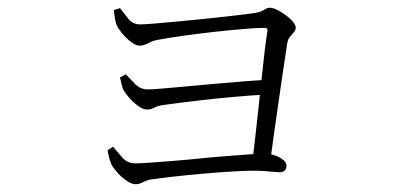

<svg xmlns="http://www.w3.org/2000/svg" viewBox="-20 -490 1040 496"><path d="M632 -71Q635 -96 639 -132Q643 -168 647.5 -208.5Q652 -249 656 -288.5Q660 -328 664 -360.5Q668 -393 671 -411Q672 -418 664 -418Q643 -418 608 -415Q573 -412 532 -407.5Q491 -403 452.5 -397.5Q414 -392 387 -387Q375 -385 363 -378.5Q351 -372 341 -372Q331 -372 318 -382Q305 -392 294.5 -405Q284 -418 281 -426Q278 -434 276.5 -445.5Q275 -457 274 -464L290 -469Q300 -456 311.5 -441.5Q323 -427 342 -427Q354 -427 383 -429.5Q412 -432 449.5 -435.5Q487 -439 524.5 -443Q562 -447 592 -450.5Q622 -454 636 -456Q649 -458 655.5 -461Q662 -464 666.5 -467Q671 -470 677 -470Q685 -470 696 -464.5Q707 -459 718 -451Q729 -443 736.5 -434Q744 -425 744 -419Q744 -412 739 -406.5Q734 -401 729 -395Q724 -389 722 -378Q718 -352 712 -311.5Q706 -271 699.5 -226Q693 -181 687 -138.5Q681 -96 677 -65ZM331 -14Q320 -14 306.5 -23.5Q293 -33 282.5 -45Q272 -57 268 -65Q265 -71 262 -82.5Q259 -94 258 -102L272 -111Q283 -98 296 -83Q309 -68 330 -68Q345 -68 371 -70Q397 -72 429 -74.5Q461 -77 495 -80.5Q529 -84 561.5 -86.5Q594 -89 621 -91Q648 -93 664 -93Q678 -93 690.5 -88.5Q703 -84 711.5 -77Q720 -70 720 -62Q720 -53 715 -49Q710 -45 702 -45Q696 -45 686 -46Q676 -47 664 -48Q652 -49 639 -49Q606 -49 557 -45.5Q508 -42 458.5 -37Q409 -32 374 -27Q363 -26 351 -20Q339 -14 331 -14ZM360 -207Q350 -207 338 -215.5Q326 -224 316 -235Q306 -246 301 -254Q297 -260 294.5 -271Q292 -282 290 -290L305 -298Q316 -286 329.5 -272.5Q343 -259 362 -259Q370 -259 396 -261Q422 -263 458.5 -266.5Q495 -270 535 -273.5Q575 -277 612.5 -280Q650 -283 677 -284L674 -246Q630 -244 581 -239.5Q532 -235 486 -229.5Q440 -224 404 -219Q388 -217 379 -212Q370 -207 360 -207Z"/></svg>

Font: Noto Serif JP ExtraLight ExtraLight
Style: Regular
Weight: 250
Version: Version 2.003-H1;hotconv 1.1.1;makeotfexe 2.6.0